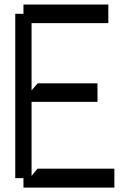

<svg xmlns="http://www.w3.org/2000/svg" viewBox="-20 -837 577 855"><path d="M120.6 -53.7 147 -85.9H489.3V-1.5H84.5V-43.9H47.9V-775.4H84.5V-816.9H462.4V-733.9H120.6V-434.6L147.5 -465.8H414.1V-383.3H120.6Z"/></svg>

Font: Gap Sans
Style: Regular
Weight: 400
Designer: Alexandre Liziard and Étienne Ozeray
Foundry: Interstices.io
Version: Version 1.6.1 - December 3. 2014